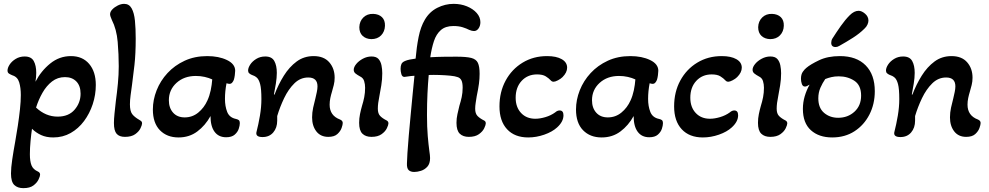

<svg xmlns="http://www.w3.org/2000/svg" viewBox="-20 -700 5133 996"><path d="M101 276Q71 276 54 259.5Q37 243 37 200Q37 171 43.5 127Q50 83 59 34Q66 -5 72.5 -48Q79 -91 83.5 -132.5Q88 -174 88 -207Q88 -245 79.5 -273Q71 -301 45 -309Q35 -313 27 -318Q19 -323 19 -334Q19 -348 30 -365Q41 -382 61.5 -394.5Q82 -407 108 -407Q142 -407 155 -383.5Q168 -360 168 -322Q168 -311 167 -299.5Q166 -288 164 -276Q193 -332 240.5 -370.5Q288 -409 348 -409Q408 -409 442.5 -368.5Q477 -328 477 -259Q477 -208 461 -159.5Q445 -111 416 -72Q387 -33 346.5 -10Q306 13 256 13Q220 13 193 0.5Q166 -12 146 -32Q142 -6 138.5 31Q135 68 135 100Q135 137 143.5 158Q152 179 177 190Q188 195 188 206Q188 214 180 231Q172 248 153.5 262Q135 276 101 276ZM279 -95Q336 -95 367 -131Q398 -167 398 -214Q398 -255 376 -277.5Q354 -300 317 -300Q279 -300 250 -277.5Q221 -255 200.5 -219Q180 -183 167 -142Q217 -95 279 -95Z M628 10Q599 10 585 -6Q571 -22 571 -62Q571 -81 574 -111Q577 -141 581 -176Q587 -219 591.5 -266Q596 -313 596 -356Q596 -417 590.5 -482.5Q585 -548 560 -597Q551 -617 551 -626Q551 -639 562.5 -651Q574 -663 591 -671.5Q608 -680 624 -680Q650 -680 663 -656.5Q676 -633 680 -592.5Q684 -552 684 -500Q684 -421 677.5 -363Q671 -305 665 -261Q661 -232 657.5 -206Q654 -180 654 -159Q654 -124 665.5 -108.5Q677 -93 703 -78Q710 -74 713.5 -70.5Q717 -67 717 -60Q717 -52 709 -35Q701 -18 681.5 -4Q662 10 628 10Z M906 13Q846 13 809.5 -24.5Q773 -62 773 -132Q773 -182 792.5 -231.5Q812 -281 849 -321Q886 -361 938 -385Q990 -409 1055 -409Q1115 -409 1157.5 -388.5Q1200 -368 1200 -333Q1200 -324 1198 -309.5Q1196 -295 1193 -286Q1190 -278 1184.5 -271.5Q1179 -265 1170 -265Q1166 -265 1155 -268Q1151 -247 1149 -227Q1147 -207 1147 -187Q1147 -149 1158.5 -119.5Q1170 -90 1204 -83Q1213 -81 1218.5 -77Q1224 -73 1224 -60Q1224 -49 1218.5 -32Q1213 -15 1197.5 -1.5Q1182 12 1153 12Q1114 12 1093 -16.5Q1072 -45 1072 -98Q1045 -49 1003.5 -18Q962 13 906 13ZM938 -91Q978 -91 1008.5 -116Q1039 -141 1056 -179Q1067 -203 1073 -231.5Q1079 -260 1081 -288Q1064 -296 1042 -301Q1020 -306 996 -306Q935 -306 895.5 -270Q856 -234 856 -180Q856 -140 878 -115.5Q900 -91 938 -91Z M1342 11Q1306 11 1310 -13Q1321 -56 1328.5 -100.5Q1336 -145 1336 -186Q1336 -239 1329.5 -263.5Q1323 -288 1312 -297.5Q1301 -307 1285 -312Q1278 -315 1272.5 -320Q1267 -325 1267 -334Q1267 -348 1278 -365Q1289 -382 1309.5 -394.5Q1330 -407 1356 -407Q1390 -407 1403 -383.5Q1416 -360 1416 -322Q1416 -297 1411 -266Q1406 -235 1401 -210L1404 -209Q1424 -262 1452.5 -307.5Q1481 -353 1519 -381Q1557 -409 1607 -409Q1660 -409 1688 -377Q1716 -345 1716 -297Q1716 -277 1711.5 -259Q1707 -241 1702 -224Q1697 -208 1693.5 -191Q1690 -174 1690 -157Q1690 -100 1744 -80Q1758 -74 1758 -62Q1758 -53 1752 -36Q1746 -19 1730 -4.5Q1714 10 1683 10Q1643 10 1621 -18.5Q1599 -47 1599 -91Q1599 -116 1604.5 -141.5Q1610 -167 1616 -189Q1620 -206 1623.5 -222.5Q1627 -239 1627 -252Q1627 -298 1579 -298Q1538 -298 1507 -267.5Q1476 -237 1454 -191Q1432 -145 1418 -98V-74Q1418 -37 1397.5 -13Q1377 11 1342 11Z M1906 -497Q1878 -498 1861 -514Q1844 -530 1844 -559Q1845 -590 1865 -609.5Q1885 -629 1916 -628Q1945 -627 1961.5 -611Q1978 -595 1977 -566Q1976 -536 1957 -516.5Q1938 -497 1906 -497ZM1907 10Q1877 10 1860 -6.5Q1843 -23 1843 -63Q1843 -86 1847.5 -108Q1852 -130 1858 -151Q1865 -173 1869.5 -196Q1874 -219 1874 -245Q1874 -263 1869 -279.5Q1864 -296 1847 -304Q1834 -311 1824.5 -318.5Q1815 -326 1815 -338Q1815 -352 1828 -368Q1841 -384 1862.5 -395.5Q1884 -407 1907 -407Q1932 -407 1943.5 -394Q1955 -381 1959 -361Q1963 -341 1963 -320Q1963 -288 1958 -257.5Q1953 -227 1948 -201Q1944 -182 1942 -166Q1940 -150 1940 -136Q1940 -111 1952 -98.5Q1964 -86 1986 -75Q1995 -70 1995 -60Q1995 -52 1987 -35Q1979 -18 1959.5 -4Q1940 10 1907 10Z M2129 192Q2110 192 2100 182.5Q2090 173 2091 148Q2091 133 2093.5 94.5Q2096 56 2100.5 3.5Q2105 -49 2110.5 -106Q2116 -163 2121 -216Q2126 -269 2130 -307Q2120 -306 2111 -305.5Q2102 -305 2093 -303Q2083 -301 2078 -301Q2066 -301 2062 -315.5Q2058 -330 2058 -343Q2058 -358 2062.5 -368Q2067 -378 2082 -384Q2091 -388 2105.5 -391Q2120 -394 2136 -396Q2141 -455 2151.5 -508Q2162 -561 2184 -598Q2208 -639 2248.5 -659.5Q2289 -680 2333 -680Q2371 -680 2402.5 -667Q2434 -654 2453 -632.5Q2472 -611 2472 -585Q2472 -566 2462.5 -552.5Q2453 -539 2439 -539Q2428 -539 2414 -545Q2401 -552 2380.5 -558.5Q2360 -565 2332 -565Q2291 -565 2267 -544Q2243 -523 2231 -486.5Q2219 -450 2212 -403Q2244 -405 2280 -405.5Q2316 -406 2347 -406Q2399 -406 2424.5 -399.5Q2450 -393 2459 -374Q2468 -355 2468 -317Q2468 -292 2464.5 -265.5Q2461 -239 2453 -201Q2450 -182 2447.5 -166Q2445 -150 2445 -136Q2445 -111 2457 -98.5Q2469 -86 2491 -75Q2500 -71 2500 -60Q2500 -52 2492 -35Q2484 -18 2464.5 -4Q2445 10 2412 10Q2382 10 2365 -6.5Q2348 -23 2348 -63Q2348 -86 2353 -108Q2358 -130 2363 -151Q2370 -173 2375 -196Q2380 -219 2380 -245Q2380 -271 2373.5 -283.5Q2367 -296 2354 -300Q2341 -305 2315 -307.5Q2289 -310 2259 -311Q2229 -312 2204 -311Q2200 -267 2197.5 -214.5Q2195 -162 2195 -103Q2195 -40 2199 6Q2203 52 2207 81Q2209 94 2210 104Q2211 114 2211 120Q2211 149 2197 164.5Q2183 180 2164 186Q2145 192 2129 192Z M2720 13Q2650 13 2610.5 -29.5Q2571 -72 2571 -148Q2571 -223 2603 -282Q2635 -341 2691 -375Q2747 -409 2818 -409Q2866 -409 2894 -393Q2922 -377 2922 -349Q2922 -324 2898 -300Q2889 -291 2874.5 -283.5Q2860 -276 2852 -276Q2843 -276 2837 -283Q2827 -294 2811 -304Q2795 -314 2766 -314Q2717 -314 2686 -280.5Q2655 -247 2655 -193Q2655 -144 2683 -114Q2711 -84 2757 -84Q2781 -84 2809.5 -92.5Q2838 -101 2860 -117Q2871 -127 2883 -127Q2903 -127 2903 -102Q2903 -69 2870 -39Q2845 -16 2803.5 -1.5Q2762 13 2720 13Z M3101 13Q3041 13 3004.5 -24.5Q2968 -62 2968 -132Q2968 -182 2987.5 -231.5Q3007 -281 3044 -321Q3081 -361 3133 -385Q3185 -409 3250 -409Q3310 -409 3352.5 -388.5Q3395 -368 3395 -333Q3395 -324 3393 -309.5Q3391 -295 3388 -286Q3385 -278 3379.5 -271.5Q3374 -265 3365 -265Q3361 -265 3350 -268Q3346 -247 3344 -227Q3342 -207 3342 -187Q3342 -149 3353.5 -119.5Q3365 -90 3399 -83Q3408 -81 3413.5 -77Q3419 -73 3419 -60Q3419 -49 3413.5 -32Q3408 -15 3392.5 -1.5Q3377 12 3348 12Q3309 12 3288 -16.5Q3267 -45 3267 -98Q3240 -49 3198.5 -18Q3157 13 3101 13ZM3133 -91Q3173 -91 3203.5 -116Q3234 -141 3251 -179Q3262 -203 3268 -231.5Q3274 -260 3276 -288Q3259 -296 3237 -301Q3215 -306 3191 -306Q3130 -306 3090.5 -270Q3051 -234 3051 -180Q3051 -140 3073 -115.5Q3095 -91 3133 -91Z M3626 13Q3556 13 3516.5 -29.5Q3477 -72 3477 -148Q3477 -223 3509 -282Q3541 -341 3597 -375Q3653 -409 3724 -409Q3772 -409 3800 -393Q3828 -377 3828 -349Q3828 -324 3804 -300Q3795 -291 3780.5 -283.5Q3766 -276 3758 -276Q3749 -276 3743 -283Q3733 -294 3717 -304Q3701 -314 3672 -314Q3623 -314 3592 -280.5Q3561 -247 3561 -193Q3561 -144 3589 -114Q3617 -84 3663 -84Q3687 -84 3715.5 -92.5Q3744 -101 3766 -117Q3777 -127 3789 -127Q3809 -127 3809 -102Q3809 -69 3776 -39Q3751 -16 3709.5 -1.5Q3668 13 3626 13Z M3975 -497Q3947 -498 3930 -514Q3913 -530 3913 -559Q3914 -590 3934 -609.5Q3954 -629 3985 -628Q4014 -627 4030.5 -611Q4047 -595 4046 -566Q4045 -536 4026 -516.5Q4007 -497 3975 -497ZM3976 10Q3946 10 3929 -6.5Q3912 -23 3912 -63Q3912 -86 3916.5 -108Q3921 -130 3927 -151Q3934 -173 3938.5 -196Q3943 -219 3943 -245Q3943 -263 3938 -279.5Q3933 -296 3916 -304Q3903 -311 3893.5 -318.5Q3884 -326 3884 -338Q3884 -352 3897 -368Q3910 -384 3931.5 -395.5Q3953 -407 3976 -407Q4001 -407 4012.5 -394Q4024 -381 4028 -361Q4032 -341 4032 -320Q4032 -288 4027 -257.5Q4022 -227 4017 -201Q4013 -182 4011 -166Q4009 -150 4009 -136Q4009 -111 4021 -98.5Q4033 -86 4055 -75Q4064 -70 4064 -60Q4064 -52 4056 -35Q4048 -18 4028.5 -4Q4009 10 3976 10Z M4297 13Q4228 13 4186.5 -24.5Q4145 -62 4145 -135Q4145 -169 4154.5 -201Q4164 -233 4180 -261Q4164 -251 4156 -251Q4144 -251 4139.5 -264.5Q4135 -278 4135 -291Q4135 -314 4144.5 -327.5Q4154 -341 4163 -348Q4184 -366 4229 -387.5Q4274 -409 4337 -409Q4423 -409 4470.5 -361Q4518 -313 4518 -227Q4518 -160 4490 -105.5Q4462 -51 4412.5 -19Q4363 13 4297 13ZM4328 -89Q4378 -89 4412.5 -120.5Q4447 -152 4447 -204Q4447 -258 4412 -281Q4377 -304 4331 -304Q4310 -304 4293 -300Q4276 -296 4261 -290Q4247 -270 4236 -245Q4225 -220 4225 -190Q4225 -140 4255 -114.5Q4285 -89 4328 -89ZM4315 -456Q4292 -456 4292 -478Q4292 -490 4298 -500Q4319 -533 4341.5 -565Q4364 -597 4388 -621Q4411 -644 4434 -644Q4450 -644 4467.5 -629Q4485 -614 4485 -593Q4485 -584 4480 -572.5Q4475 -561 4464 -551Q4439 -526 4404.5 -504Q4370 -482 4334 -462Q4324 -456 4315 -456Z M4651 11Q4615 11 4619 -13Q4630 -56 4637.5 -100.5Q4645 -145 4645 -186Q4645 -239 4638.5 -263.5Q4632 -288 4621 -297.5Q4610 -307 4594 -312Q4587 -315 4581.5 -320Q4576 -325 4576 -334Q4576 -348 4587 -365Q4598 -382 4618.5 -394.5Q4639 -407 4665 -407Q4699 -407 4712 -383.5Q4725 -360 4725 -322Q4725 -297 4720 -266Q4715 -235 4710 -210L4713 -209Q4733 -262 4761.5 -307.5Q4790 -353 4828 -381Q4866 -409 4916 -409Q4969 -409 4997 -377Q5025 -345 5025 -297Q5025 -277 5020.5 -259Q5016 -241 5011 -224Q5006 -208 5002.5 -191Q4999 -174 4999 -157Q4999 -100 5053 -80Q5067 -74 5067 -62Q5067 -53 5061 -36Q5055 -19 5039 -4.5Q5023 10 4992 10Q4952 10 4930 -18.5Q4908 -47 4908 -91Q4908 -116 4913.5 -141.5Q4919 -167 4925 -189Q4929 -206 4932.5 -222.5Q4936 -239 4936 -252Q4936 -298 4888 -298Q4847 -298 4816 -267.5Q4785 -237 4763 -191Q4741 -145 4727 -98V-74Q4727 -37 4706.5 -13Q4686 11 4651 11Z"/></svg>

Font: Akaya Kanadaka
Style: Regular
Weight: 400
Designer: Vaishnavi Murthy Yerkadithaya, Juan Luis Blanco Aristondo
Version: Version 1.002; ttfautohint (v1.8.3)